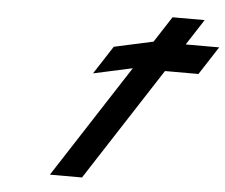

<svg xmlns="http://www.w3.org/2000/svg" viewBox="-62 -1048 1312 1119"><g transform="rotate(5 594.0 -488.0)"><path d="M469.1 -610 697.5 -660 270 0H458L885.5 -660H1081.5L1188.4 -825H992.4L1090.2 -976H902.2L804.4 -825L576 -775Z"/></g></svg>

Font: Hussar
Style: BdWodka
Weight: 700
Foundry: Cannot Into Space Fonts
Version: Version 2.00